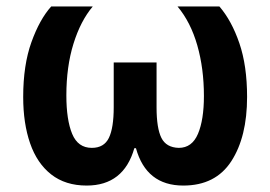

<svg xmlns="http://www.w3.org/2000/svg" viewBox="-20 -566 839 596"><path d="M249 10Q183 10 139 -24.5Q95 -59 73.5 -121Q52 -183 52 -265Q52 -364 77.5 -435Q103 -506 139 -546H268Q230 -501 208 -430Q186 -359 186 -270Q186 -194 204 -150.5Q222 -107 265 -107Q303 -107 318 -138Q333 -169 333 -233V-372H466V-233Q466 -168 481 -138Q496 -108 535 -107Q576 -107 594.5 -150.5Q613 -194 613 -268Q613 -353 592.5 -425Q572 -497 531 -546H661Q699 -502 723 -432Q747 -362 747 -265Q747 -141 698 -65.5Q649 10 549 10Q434 10 402 -106H397Q364 10 249 10Z"/></svg>

Font: Noto Sans SemiCondensed
Style: Bold
Weight: 700
Width: 4
Designer: Monotype Design Team
Foundry: Monotype Imaging Inc.
Version: Version 2.013; ttfautohint (v1.8.4.7-5d5b)